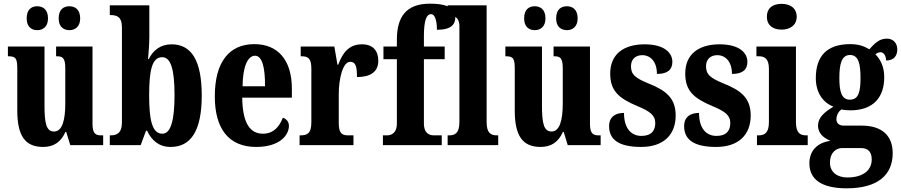

<svg xmlns="http://www.w3.org/2000/svg" viewBox="-20 -789 4899 1044"><path d="M358 -625C386 -625 416 -642 416 -689C416 -739 386 -755 358 -755C327 -755 299 -739 299 -689C299 -642 327 -625 358 -625ZM182 -625C212 -625 241 -642 241 -689C241 -739 212 -755 182 -755C153 -755 125 -739 125 -689C125 -642 153 -625 182 -625ZM214 10C272 10 311 -16 336 -72H340L362 0H541V-53H533C503 -53 483 -58 483 -116V-536H285V-483H288C318 -483 335 -477 335 -419V-227C335 -134 318 -74 274 -74C232 -74 222 -118 222 -215V-536H23V-483H26C67 -483 74 -470 74 -413V-188C74 -53 115 10 214 10Z M908 10C1017 10 1077 -76 1077 -270C1077 -463 1019 -548 913 -548C851 -548 812 -514 789 -468H785C788 -499 792 -553 792 -589V-760H577V-707H581C616 -707 643 -697 643 -641V-123C643 -62 611 -53 582 -53H577V0H745L774 -78H780C804 -26 844 10 908 10ZM863 -62C807 -62 791 -136 791 -271C791 -408 807 -478 862 -478C909 -478 929 -411 929 -272C929 -136 909 -62 863 -62Z M1373 10C1500 10 1551 -53 1551 -105C1551 -128 1536 -143 1518 -149C1499 -100 1467 -62 1410 -62C1337 -62 1299 -123 1297 -258H1567V-307C1567 -465 1489 -549 1363 -549C1227 -549 1148 -453 1148 -265C1148 -91 1222 10 1373 10ZM1421 -320H1299C1300 -427 1327 -486 1367 -486C1405 -486 1422 -423 1421 -320Z M1609 0H1902V-53H1874C1842 -53 1822 -61 1822 -120V-277C1822 -361 1844 -453 1884 -453C1915 -453 1921 -425 1921 -370C1992 -370 2037 -397 2037 -458C2037 -510 2011 -548 1948 -548C1883 -548 1845 -509 1819 -437H1815L1798 -536H1615V-483H1618C1654 -483 1673 -474 1673 -415V-125C1673 -62 1650 -53 1613 -53H1609Z M2062 0H2382V-53H2340C2319 -53 2285 -60 2285 -118V-467H2398V-536H2285V-591C2285 -679 2299 -712 2324 -712C2350 -712 2356 -659 2356 -627C2437 -627 2456 -659 2456 -696C2456 -732 2433 -769 2318 -769C2188 -769 2138 -697 2138 -573V-536H2065V-467H2138V-118C2138 -60 2102 -53 2084 -53H2062Z M2414 0H2689V-53H2681C2648 -53 2626 -67 2626 -125V-760H2414V-707H2424C2441 -707 2478 -700 2478 -646V-125C2478 -67 2455 -53 2424 -53H2414Z M3063 -625C3091 -625 3121 -642 3121 -689C3121 -739 3091 -755 3063 -755C3032 -755 3004 -739 3004 -689C3004 -642 3032 -625 3063 -625ZM2887 -625C2917 -625 2946 -642 2946 -689C2946 -739 2917 -755 2887 -755C2858 -755 2830 -739 2830 -689C2830 -642 2858 -625 2887 -625ZM2919 10C2977 10 3016 -16 3041 -72H3045L3067 0H3246V-53H3238C3208 -53 3188 -58 3188 -116V-536H2990V-483H2993C3023 -483 3040 -477 3040 -419V-227C3040 -134 3023 -74 2979 -74C2937 -74 2927 -118 2927 -215V-536H2728V-483H2731C2772 -483 2779 -470 2779 -413V-188C2779 -53 2820 10 2919 10Z M3466 10C3590 10 3654 -58 3654 -161C3654 -258 3598 -298 3509 -334C3433 -365 3411 -384 3411 -429C3411 -467 3436 -489 3472 -489C3517 -489 3552 -454 3552 -387C3610 -387 3636 -410 3636 -453C3636 -501 3593 -548 3485 -548C3373 -548 3298 -496 3298 -389C3298 -294 3346 -254 3446 -212C3513 -184 3543 -163 3543 -120C3543 -80 3523 -50 3468 -50C3411 -50 3373 -92 3373 -175C3329 -175 3292 -156 3292 -103C3292 -36 3336 10 3466 10Z M3874 10C3998 10 4062 -58 4062 -161C4062 -258 4006 -298 3917 -334C3841 -365 3819 -384 3819 -429C3819 -467 3844 -489 3880 -489C3925 -489 3960 -454 3960 -387C4018 -387 4044 -410 4044 -453C4044 -501 4001 -548 3893 -548C3781 -548 3706 -496 3706 -389C3706 -294 3754 -254 3854 -212C3921 -184 3951 -163 3951 -120C3951 -80 3931 -50 3876 -50C3819 -50 3781 -92 3781 -175C3737 -175 3700 -156 3700 -103C3700 -36 3744 10 3874 10Z M4230 -628C4274 -628 4312 -650 4312 -698C4312 -747 4274 -768 4230 -768C4184 -768 4150 -747 4150 -698C4150 -650 4184 -628 4230 -628ZM4096 0H4372V-53H4363C4330 -53 4308 -67 4308 -125V-536H4093V-483H4107C4138 -483 4161 -469 4161 -415V-125C4161 -68 4139 -53 4105 -53H4096Z M4584 235C4753 235 4834 162 4834 44C4834 -49 4779 -106 4664 -106H4568C4546 -106 4528 -116 4528 -141C4528 -165 4543 -186 4555 -194C4565 -191 4591 -189 4603 -189C4731 -189 4788 -262 4788 -369C4788 -429 4766 -467 4740 -494C4747 -499 4756 -505 4769 -505C4781 -505 4798 -491 4798 -460C4844 -460 4859 -489 4859 -521C4859 -552 4839 -579 4802 -579C4758 -579 4733 -549 4707 -521C4677 -539 4647 -549 4603 -549C4474 -549 4416 -482 4416 -364C4416 -283 4457 -230 4512 -209C4463 -180 4428 -150 4428 -106C4428 -59 4464 -37 4496 -23C4427 -15 4381 29 4381 99C4381 187 4448 235 4584 235ZM4601 -247C4555 -247 4544 -294 4544 -364C4544 -438 4555 -490 4602 -490C4649 -490 4659 -440 4659 -365C4659 -293 4650 -247 4601 -247ZM4587 176C4534 176 4493 148 4493 96C4493 35 4532 16 4559 16H4661C4701 16 4720 38 4720 78C4720 137 4673 176 4587 176Z"/></svg>

Font: Noto Serif Thai ExtraCondensed ExtraBold
Style: Regular
Weight: 800
Width: 2
Designer: Monotype Design Team
Foundry: Monotype Imaging Inc.
Version: Version 2.002